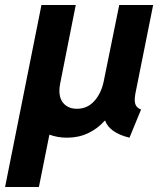

<svg xmlns="http://www.w3.org/2000/svg" viewBox="-55 -543 651 768"><path d="M110.8 -522.9H248L185.5 -208Q182.6 -193.4 182.6 -180.2Q182.6 -145.5 201.9 -126.7Q221.2 -107.9 252.9 -107.9Q294.4 -107.9 322.3 -138.9Q350.1 -169.9 359.9 -217.8L421.9 -522.9H557.6L486.3 -167.5Q483.9 -152.8 483.9 -144Q483.9 -128.4 490 -119.1Q496.1 -109.9 509.3 -105L462.9 7.8Q422.9 -2 398.4 -19.3Q374 -36.6 365.7 -60.1H363.8Q335 -27.8 296.9 -10Q258.8 7.8 212.9 7.8Q176.3 7.8 142.6 -4.4L100.6 205.1H-34.7Z"/></svg>

Font: Reddit Sans Fudge
Style: Bold
Weight: 700
Italic angle: -11.25°
Designer: Stephen Hutchings
Version: Version 1.013